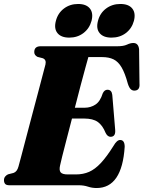

<svg xmlns="http://www.w3.org/2000/svg" viewBox="-30 -933 723 967"><path d="M365.5 0H17.5Q1.5 0 -4.2 -7Q-10 -14 -10 -25.5Q-10 -36.5 -3.8 -44Q2.5 -51.5 10.5 -55L38 -62Q56 -68 63 -94Q67.5 -110 78 -149.8Q88.5 -189.5 102.5 -243Q116.5 -296.5 131.8 -354Q147 -411.5 161 -464Q175 -516.5 185 -555.2Q195 -594 199 -608.5Q204.5 -633 184.5 -640L159 -646.5Q142.5 -655 142.5 -670.5Q142.5 -700 174.5 -700H560.5Q592 -700 609.5 -708.2Q627 -716.5 641.5 -716.5Q667 -716.5 670.5 -685L672.5 -512.5Q675.5 -480.5 652 -477Q639.5 -475 630.2 -482.2Q621 -489.5 614 -511Q599.5 -564.5 582.5 -593.5Q565.5 -622.5 542 -634Q518.5 -645.5 484 -645.5H415Q411.5 -633.5 401 -595.2Q390.5 -557 376.2 -503.2Q362 -449.5 347 -390.5H397.5Q426 -390.5 450.2 -406Q474.5 -421.5 487.5 -463Q496 -481 511 -481Q532.5 -481 535.5 -455L550 -280.5Q553.5 -244.5 527.5 -244Q512 -243.5 502 -263.5Q486.5 -302 462.2 -319Q438 -336 393.5 -336H332.5Q318 -280 305 -230Q292 -180 283.2 -145Q274.5 -110 272.5 -99.5Q267 -75.5 275.5 -65Q284 -54.5 311.5 -54.5H352Q389 -54.5 418.8 -67.5Q448.5 -80.5 477.8 -111.8Q507 -143 541.5 -198Q558.5 -228 575 -228Q598 -228 598 -193.5Q584.5 14 456.5 14Q433.5 14 412.8 7Q392 0 365.5 0ZM319 -743.5Q278 -743.5 259.5 -766.2Q241 -789 251.5 -828Q261.5 -867 292 -890Q322.5 -913 363.5 -913Q404.5 -913 422.8 -890Q441 -867 431 -828Q420.5 -789.5 390.2 -766.5Q360 -743.5 319 -743.5ZM531.5 -743.5Q490.5 -743.5 471.8 -766.2Q453 -789 463.5 -828Q473.5 -867 504.2 -890Q535 -913 576 -913Q618 -913 636.2 -890Q654.5 -867 644.5 -828Q634 -789.5 603.8 -766.5Q573.5 -743.5 531.5 -743.5Z"/></svg>

Font: Fraunces 144pt Soft Black
Style: Italic
Weight: 900
Italic angle: -16°
Version: Version 1.000;[b76b70a41]